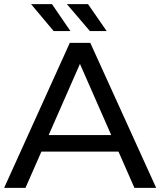

<svg xmlns="http://www.w3.org/2000/svg" viewBox="-21 -907 774 927"><path d="M-1 0 316 -700H415L733 0H628L345 -644H385L102 0ZM134 -175 161 -255H555L584 -175ZM413 -757 302 -887H404L494 -757ZM238 -757 129 -887H230L319 -757Z"/></svg>

Font: Montserrat Thin Medium
Style: Regular
Weight: 500
Version: Version 9.000